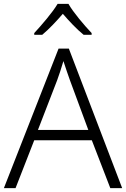

<svg xmlns="http://www.w3.org/2000/svg" viewBox="-20 -967 648 987"><path d="M332 -947H276C251 -904 193 -837 156 -797V-788H197C233 -818 271 -859 303 -896C335 -859 374 -817 410 -788H451V-797C414 -836 356 -904 332 -947ZM547 0H608L334 -717H281L0 0H60L156 -246H452ZM339 -556 434 -299H175L274 -555C283 -580 296 -618 306 -653C316 -622 332 -575 339 -556Z"/></svg>

Font: Noto Sans Ethiopic Light
Style: Regular
Weight: 300
Designer: Monotype Design Team
Foundry: Monotype Imaging Inc.
Version: Version 2.102